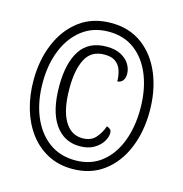

<svg xmlns="http://www.w3.org/2000/svg" viewBox="-108 -824 891 934"><g transform="rotate(15 337.5 -357.5)"><path d="M338 10Q268 10 213.5 -19Q159 -48 121.5 -98.5Q84 -149 64.5 -215.5Q45 -282 45 -358Q45 -461 80 -544Q115 -627 180.5 -676Q246 -725 339 -725Q432 -725 497 -676Q562 -627 596 -544Q630 -461 630 -358Q630 -255 595.5 -171.5Q561 -88 495.5 -39Q430 10 338 10ZM341 -34Q418 -34 472 -76Q526 -118 554.5 -191.5Q583 -265 583 -358Q583 -452 554 -525Q525 -598 470.5 -639.5Q416 -681 339 -681Q261 -681 205.5 -638.5Q150 -596 120.5 -523.5Q91 -451 91 -359Q91 -265 121 -191.5Q151 -118 207 -76Q263 -34 341 -34ZM344 -106Q265 -106 219 -172Q173 -238 173 -364Q173 -480 215.5 -544Q258 -608 347 -608Q392 -608 421 -592Q450 -576 463.5 -552.5Q477 -529 477 -505Q477 -482 466 -470Q455 -458 440 -458Q440 -486 432 -511.5Q424 -537 404 -552.5Q384 -568 347 -568Q281 -568 252.5 -514Q224 -460 224 -366Q224 -259 256.5 -203Q289 -147 347 -147Q389 -147 412 -172Q435 -197 448 -234Q460 -230 466 -224Q472 -218 472 -206Q472 -185 457.5 -162Q443 -139 414.5 -122.5Q386 -106 344 -106Z"/></g></svg>

Font: Noto Serif Lao ExtraCondensed Medium
Style: Regular
Weight: 500
Width: 2
Designer: Monotype Design Team
Foundry: Monotype Imaging Inc.
Version: Version 2.003; ttfautohint (v1.8.4.7-5d5b)